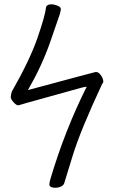

<svg xmlns="http://www.w3.org/2000/svg" viewBox="-20 -732 540 908"><path d="M464 -337Q361 -117 324 3.5Q287 124 283.5 135Q280 146 264 152Q248 158 230.5 155Q213 152 213.5 140.5Q214 129 218 116Q286 -114 390 -322Q375 -320 364 -317L152 -258Q100 -244 68 -234H67Q58 -233 44 -248.5Q30 -264 31 -275Q32 -286 36 -299Q121 -448 157.5 -553.5Q194 -659 198 -699Q200 -707 212.5 -710.5Q225 -714 245 -707.5Q265 -701 267 -693Q269 -685 263 -665.5Q257 -646 217 -532Q177 -418 112 -306L354 -371L430 -391Q443 -394 454.5 -379.5Q466 -365 468 -351Q470 -341 464 -337Z"/></svg>

Font: Moon Stars Kai HW
Style: Regular
Weight: 400
Designer: GuiWonder
Version: Version 1.101